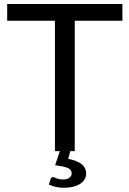

<svg xmlns="http://www.w3.org/2000/svg" viewBox="-20 -736 630 935"><path d="M322.5 0 312 37.5Q358.5 47 379 64.5Q399.5 82 399.5 109Q399.5 125 391.5 138Q383.5 151 369.2 160Q355 169 335 173.8Q315 178.5 291 178.5Q270.5 178.5 252 174.2Q233.5 170 218 163L226.5 135.5Q229.5 126.5 238 126.5Q241 126.5 245 128.2Q249 130 254.8 132.2Q260.5 134.5 268.2 136.2Q276 138 286.5 138Q307.5 138 318.2 129.5Q329 121 329 108Q329 89 308 81.2Q287 73.5 248.5 68.5L271.5 0H247.5V-635H15V-716.5H576V-635H344V0Z"/></svg>

Font: Lato-Regular
Style: Regular
Weight: 400
Designer: Lukasz Dziedzic with Adam Twardoch and Botio Nikoltchev
Foundry: tyPoland Lukasz Dziedzic
Version: Version 2.015; 2015-08-06; http://www.latofonts.com/